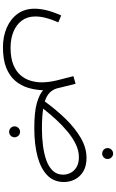

<svg xmlns="http://www.w3.org/2000/svg" viewBox="244 -820 806 1335"><g transform="rotate(90 647.5 -152.0)"><path d="M308 231Q233 231 172 204.5Q111 178 75.5 129Q40 80 40 11Q40 -25 50 -69Q60 -113 87 -174L135 -154Q94 -63 94 6Q94 61 122.5 99.5Q151 138 200 158Q249 178 311 178Q383 178 430 158.5Q477 139 503.5 107.5Q530 76 541 38Q552 0 552 -38Q552 -87 538.5 -143.5Q525 -200 509 -259L562 -274Q577 -217 583.5 -188Q590 -159 595 -141Q605 -112 626 -92Q647 -72 685 -60Q743 -140 807 -205.5Q871 -271 939 -310.5Q1007 -350 1077 -350Q1133 -350 1170 -328.5Q1207 -307 1226 -271Q1245 -235 1245 -193Q1245 -123 1198.5 -77.5Q1152 -32 1068 -9.5Q984 13 871 13Q758 13 697 -4.5Q636 -22 607 -48Q605 6 590 56Q575 106 541.5 145.5Q508 185 451 208Q394 231 308 231ZM1072 -297Q1027 -297 982.5 -275.5Q938 -254 895 -218.5Q852 -183 811.5 -139Q771 -95 735 -49Q789 -40 874 -40Q936 -40 993.5 -47.5Q1051 -55 1096 -71.5Q1141 -88 1167.5 -116.5Q1194 -145 1194 -188Q1194 -214 1181.5 -239Q1169 -264 1142 -280.5Q1115 -297 1072 -297ZM1048 -459Q1031 -459 1020 -470Q1009 -481 1009 -497Q1009 -512 1020 -523.5Q1031 -535 1048 -535Q1063 -535 1074 -523.5Q1085 -512 1085 -497Q1085 -481 1074 -470Q1063 -459 1048 -459ZM897 188Q880 188 869 177Q858 166 858 151Q858 135 869 123.5Q880 112 897 112Q912 112 923 123.5Q934 135 934 151Q934 166 923 177Q912 188 897 188Z"/></g></svg>

Font: Noto Sans Arabic UI Lt
Style: Regular
Weight: 300
Designer: Monotype Design Team, Nadine Chahine and Nizar Qandah
Foundry: Monotype Imaging Inc.
Version: Version 2.010; ttfautohint (v1.8.4.7-5d5b)